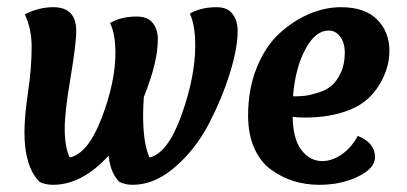

<svg xmlns="http://www.w3.org/2000/svg" viewBox="-20 -504 1131 534"><path d="M68 -374Q68 -424 49 -464Q88 -484 128 -484Q192 -484 192 -418Q192 -382 176 -287Q160 -192 160 -147Q160 -94 174 -66Q225 -77 263 -176.5Q301 -276 301 -357Q301 -410 286 -440Q317 -458 360 -458Q391 -458 405 -440Q419 -422 419 -395Q419 -331 380 -234Q378 -202 378 -185Q378 -103 396 -66Q447 -78 485 -184.5Q523 -291 523 -377Q523 -435 508 -466Q539 -484 582 -484Q613 -484 627 -465Q641 -446 641 -418Q641 -370 619 -299.5Q597 -229 560.5 -159Q524 -89 467 -39.5Q410 10 349 10Q329 10 312 2Q287 -23 282 -71Q208 10 127 10Q107 10 90 2Q48 -41 48 -135Q48 -181 58 -248Q68 -315 68 -374Z M794 -179Q795 -117 818.5 -86.5Q842 -56 876 -56Q904 -56 931 -75Q958 -94 975 -126Q1023 -107 1023 -67Q1023 -36 976 -13Q929 10 868 10Q830 10 796.5 -0.5Q763 -11 733.5 -32.5Q704 -54 687 -92.5Q670 -131 670 -183Q670 -256 694 -315.5Q718 -375 756.5 -410.5Q795 -446 839.5 -465Q884 -484 928 -484Q995 -484 1029 -449.5Q1063 -415 1063 -363Q1063 -313 1034 -266.5Q1005 -220 956 -200Q902 -177 827 -177Q812 -177 794 -179ZM939 -358Q939 -384 926.5 -401.5Q914 -419 894 -419Q857 -419 829 -366.5Q801 -314 795 -236Q814 -236 827.5 -237.5Q841 -239 864 -246Q887 -253 901.5 -265Q916 -277 927.5 -301Q939 -325 939 -358Z"/></svg>

Font: Overlock
Style: Bold Italic
Weight: 700
Designer: Dario Muhafara
Foundry: Dario Manuel Muhafara
Version: Version 1.002